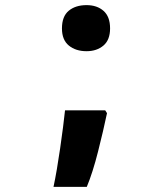

<svg xmlns="http://www.w3.org/2000/svg" viewBox="-20 -580 640 750"><path d="M410 -469Q410 -515 384.5 -537.5Q359 -560 318 -560Q275 -560 248.5 -538Q222 -516 222 -469Q222 -424 249 -402Q276 -380 318 -380Q358 -380 384 -402Q410 -424 410 -469ZM319 150Q342 95 363 12Q384 -71 398 -138L391 -149H234Q228 -91 215 -1Q202 89 189 150Z"/></svg>

Font: Noto Sans Mono UI ExtraBold
Style: Regular
Weight: 800
Designer: Monotype Design team
Foundry: Monotype Imaging Inc.
Version: 1.000